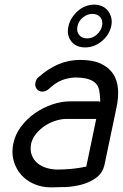

<svg xmlns="http://www.w3.org/2000/svg" viewBox="-20 -810 533 830"><path d="M461 -697Q452 -658 419.5 -631.5Q387 -605 348 -605Q309 -605 288 -631.5Q267 -658 276 -697Q280 -716 291 -733Q302 -750 317 -763Q332 -776 350 -783Q368 -790 387 -790Q406 -790 421.5 -783Q437 -776 447 -763Q457 -750 461 -733Q465 -716 461 -697ZM379 -750Q358 -750 339 -735Q320 -720 315 -697Q310 -674 322 -659Q334 -644 357 -644Q380 -644 398 -660Q416 -676 421 -697Q426 -720 414 -735Q402 -750 379 -750ZM406 -372 413 -370V-376V-382Q412 -404 408.5 -421Q405 -438 393.5 -450Q382 -462 360 -468.5Q338 -475 303 -475Q271 -473 245.5 -462.5Q220 -452 194 -428Q180 -414 163 -414Q147 -414 138.5 -426Q130 -438 133 -452Q136 -468 146 -476Q188 -513 232 -532Q276 -551 327 -551Q381 -551 415.5 -535Q450 -519 468.5 -491.5Q487 -464 490 -427Q493 -390 484 -347L432 -99Q424 -62 396.5 -42Q369 -22 334.5 -12.5Q300 -3 264 -1.5Q228 0 201 0Q161 0 127.5 -14.5Q94 -29 71.5 -54.5Q49 -80 39 -115Q29 -150 38 -191Q46 -229 70.5 -262Q95 -295 129.5 -319.5Q164 -344 204.5 -358Q245 -372 285 -372ZM396 -296H268Q246 -296 221.5 -288.5Q197 -281 175.5 -267Q154 -253 137.5 -233.5Q121 -214 115 -191Q109 -162 117 -140.5Q125 -119 141.5 -105Q158 -91 181.5 -84Q205 -77 230 -77Q256 -77 289.5 -80Q323 -83 353 -90Z"/></svg>

Font: VDS Compensated
Style: Light Italic
Weight: 300
Italic angle: -12°
Designer: artmaker
Foundry: artmaker
Version: Version 1.000 2012 initial release